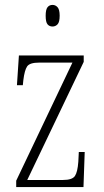

<svg xmlns="http://www.w3.org/2000/svg" viewBox="-20 -762 422 782"><path d="M46 0V-26L275 -507H139Q101 -507 90.5 -491.5Q80 -476 75 -435L73 -415H49L57 -536H321V-510L91 -29H237Q274 -29 285 -45Q296 -61 299 -103L301 -143H325L320 0ZM194 -654Q181 -654 173.5 -663Q166 -672 166 -698Q166 -723 173.5 -732.5Q181 -742 194 -742Q206 -742 214.5 -732.5Q223 -723 223 -698Q223 -672 214.5 -663Q206 -654 194 -654Z"/></svg>

Font: Noto Serif Hebrew ExtraCondensed ExtraLight
Style: Regular
Weight: 200
Width: 2
Designer: Monotype Design Team
Foundry: Monotype Imaging Inc.
Version: Version 2.004; ttfautohint (v1.8.4.7-5d5b)